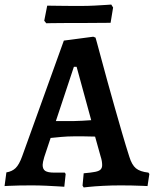

<svg xmlns="http://www.w3.org/2000/svg" viewBox="-32 -813 675 842"><path d="M335 9 330 1 335 -53Q369 -56 386 -59.5Q403 -63 409.5 -70Q416 -77 416 -89Q416 -97 414.5 -106.5Q413 -116 409 -128L385 -214Q366 -215 337 -215Q308 -215 290 -215Q265 -215 236.5 -212.5Q208 -210 190 -208L162 -124Q155 -100 155 -90Q155 -71 166.5 -63.5Q178 -56 206 -56H252L256 -50L250 6Q250 6 227 4.5Q204 3 171 1.5Q138 0 106 0Q80 0 52.5 0.5Q25 1 6.5 2Q-12 3 -12 3L-4 -57Q21 -61 36.5 -76Q52 -91 65 -127L248 -635L377 -652L387 -648Q387 -648 394 -623Q401 -598 412.5 -554.5Q424 -511 439 -457Q454 -403 470.5 -344.5Q487 -286 503.5 -229.5Q520 -173 535 -126Q546 -90 564 -75Q582 -60 619 -56L623 -50L615 3Q615 3 594 2Q573 1 545.5 0.5Q518 0 498 0Q457 0 419.5 2Q382 4 358.5 6.5Q335 9 335 9ZM213 -282H289Q306 -282 329.5 -283.5Q353 -285 368 -286L304 -520H292ZM171 -711 162 -722 175 -788Q175 -788 190.5 -788Q206 -788 230 -787.5Q254 -787 280.5 -787Q307 -787 329 -787Q354 -787 383.5 -788.5Q413 -790 434.5 -791.5Q456 -793 456 -793L464 -780L453 -713L312 -712Q283 -712 250 -712Q217 -712 194 -711.5Q171 -711 171 -711Z"/></svg>

Font: Alegreya SemiBold
Style: Regular
Weight: 600
Designer: Juan Pablo del Peral
Foundry: Huerta Tipografica
Version: Version 2.009